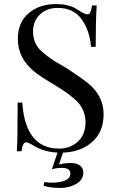

<svg xmlns="http://www.w3.org/2000/svg" viewBox="-20 -739 580 947"><path d="M272 -6Q326 -6 364 -40.5Q402 -75 402 -139Q399 -196 365 -233.5Q331 -271 246 -322Q188 -356 150 -385Q68 -452 68 -546Q68 -629 121.5 -674Q175 -719 256 -719Q287 -719 310 -713.5Q333 -708 344.5 -702Q356 -696 378 -682Q401 -668 412 -668Q428 -668 434 -712H457Q452 -647 452 -508H429Q422 -591 381.5 -645.5Q341 -700 265 -700Q211 -700 177 -667.5Q143 -635 143 -584Q143 -531 175 -496Q207 -464 252 -436L311 -401Q374 -360 410 -332Q491 -268 491 -176Q491 -86 431.5 -36Q372 14 279 14Q200 14 142 -23Q119 -37 108 -37Q92 -37 86 7H63Q67 -42 67 -233H90Q105 -6 272 -6ZM330 65Q358 65 374.5 77.5Q391 90 391 112Q391 148 356 168Q321 188 278 188Q228 188 195 177L199 159Q220 162 237 162Q276 162 301.5 151Q327 140 327 117Q327 89 285 89Q256 89 236 96L270 -5H297L271 72Q299 65 330 65Z"/></svg>

Font: Playfair Display
Style: Regular
Weight: 400
Designer: Claus Eggers S?rensen
Foundry: Claus Eggers S?rensen
Version: Version 1.003